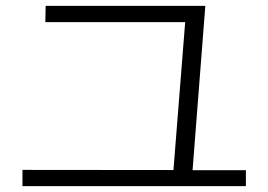

<svg xmlns="http://www.w3.org/2000/svg" viewBox="-20 -678 904 647"><path d="M55.7 -105.5 564.5 -105 604 -603.5H132.8L133.8 -658.2H671.9L628.9 -104.5H808.6V-50.8H55.7Z"/></svg>

Font: Pretendard GOV Light
Style: Regular
Weight: 300
Designer: Base glyphs from Inter by Rasmus Andersson; Hangeul glyphs from Noto Sans CJK(Source Han Sans) by Jang Soo-young and Kan
Foundry: Kil Hyung-jin
Version: Version 1.309